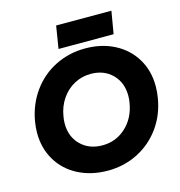

<svg xmlns="http://www.w3.org/2000/svg" viewBox="-127 -997 1049 1121"><g transform="rotate(-15 397.5 -436.5)"><path d="M44 -308Q44 -340 50 -376Q67 -475 122 -551.5Q177 -628 260.5 -670Q344 -712 442 -712Q541 -712 618.5 -672Q696 -632 740 -559.5Q784 -487 784 -393Q784 -359 778 -323Q762 -224 707 -148Q652 -72 569 -30Q486 12 388 12Q289 12 210.5 -28Q132 -68 88 -141Q44 -214 44 -308ZM214 -318Q214 -239 264.5 -189Q315 -139 395 -139Q477 -139 536.5 -193.5Q596 -248 611 -337Q615 -357 615 -380Q615 -460 565 -510Q515 -560 435 -560Q381 -560 335 -535Q289 -510 258 -464.5Q227 -419 218 -361Q214 -341 214 -318ZM314 -885H648L625 -749H292Z"/></g></svg>

Font: Oak Sans ExtraBold
Style: Italic
Weight: 800
Italic angle: -9.49998°
Foundry: Erik Kennedy, Walven
Version: Version 1.000